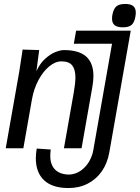

<svg xmlns="http://www.w3.org/2000/svg" viewBox="-20 -751 706 970"><path d="M161 48.5Q161 25 165.5 -0.5L236.5 4.5Q234 19 234 36.5Q234 82 259 106.5Q284 131 332 131Q364.5 128.5 389.8 110Q415 91.5 430.5 64.5Q446 37.5 451 9.5L546 -530H353L364.5 -596H640.5L532.5 17.5Q523 73 494.8 113.8Q466.5 154.5 423.2 176.8Q380 199 326 199Q244.5 199 202.8 159.8Q161 120.5 161 48.5ZM91.5 -481.5 94 -500.5 178 -498 164 -391.5Q181.5 -430 208 -454Q234.5 -478 260 -488Q285.5 -498 303 -498Q379 -498 415.5 -465.2Q452 -432.5 452 -367Q452 -343 446.5 -311.5L392 -2H303L352.5 -282.5Q361 -330 361 -360Q361 -399.5 345 -420.2Q329 -441 290.5 -441Q259.5 -441 228.5 -415.5Q197.5 -390 174.2 -346.2Q151 -302.5 141.5 -249.5L98 -2H9L77 -387.5Q82.5 -418.5 91.5 -481.5ZM546 -657Q546 -667 548 -677Q553.5 -706.5 568 -718.8Q582.5 -731 613 -731Q640 -731 653 -720.5Q666 -710 666 -687Q666 -677 664 -667Q659 -637.5 644.8 -625.2Q630.5 -613 601 -613Q573 -613 559.5 -623.5Q546 -634 546 -657Z"/></svg>

Font: JuliaMono Light
Style: Italic
Weight: 300
Italic angle: -9°
Monospace: yes
Designer: cormullion
Foundry: corm
Version: Version 0.054; ttfautohint (v1.8.4)